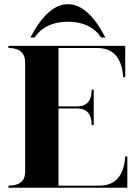

<svg xmlns="http://www.w3.org/2000/svg" viewBox="-20 -879 645 899"><path d="M122.1 -703.1Q204.1 -859.4 297.9 -859.4Q392.6 -859.4 473.6 -703.1H454.1Q403.3 -777.3 297.9 -777.3Q192.4 -777.3 141.6 -703.1ZM19.5 -664.1H566.4V-517.6H556.6Q547.9 -654.3 434.6 -654.3H253.9V-380.9H340.8Q409.2 -380.9 409.2 -459H418.9V-293H409.2Q409.2 -371.1 340.8 -371.1H253.9V-9.8H444.3Q557.6 -9.8 566.4 -146.5H576.2V0H19.5V-9.8Q94.7 -9.8 97.7 -69.3V-585.9Q97.7 -654.3 19.5 -654.3Z"/></svg>

Font: spinweradC
Style: Bold
Weight: 700
Width: 7
Version: Version 0.3